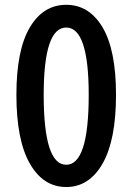

<svg xmlns="http://www.w3.org/2000/svg" viewBox="-20 -751 540 783"><path d="M46.9 -364.3Q46.9 -546.9 101.6 -639.2Q156.2 -731.4 250 -731.4Q343.8 -731.4 398.4 -639.2Q453.1 -546.9 453.1 -364.3Q453.1 -179.7 398.4 -84Q343.8 11.7 250 11.7Q156.2 11.7 101.6 -84Q46.9 -179.7 46.9 -364.3ZM341.8 -364.3Q341.8 -638.7 250 -638.7Q158.2 -638.7 158.2 -364.3Q158.2 -79.1 250 -79.1Q341.8 -79.1 341.8 -364.3Z"/></svg>

Font: Gen Jyuu Gothic L Monospace Medium
Style: Regular
Weight: 500
Designer: [Source Han Sans]
Ryoko NISHIZUKA  (kana & ideographs); Paul D. Hunt (Latin, Greek & Cyrillic); Wenlong ZHANG  (bopomofo
Version: Version 1.002.20150607